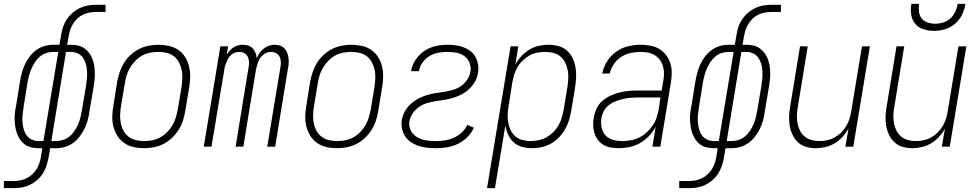

<svg xmlns="http://www.w3.org/2000/svg" viewBox="-47 -760 5067 995"><path d="M-27 215V178H24Q40 178 56.5 175Q73 172 89 164.5Q105 157 118.5 145Q132 133 141.5 118Q151 103 156.5 87Q162 71 165 54L172 8H153Q134 8 116 4Q98 0 83.5 -10Q69 -20 59 -34Q49 -48 42.5 -64.5Q36 -81 33 -99Q30 -117 29 -135.5Q28 -154 30 -173Q32 -192 36 -210L57 -340Q61 -363 67 -385Q73 -407 83 -428Q93 -449 107.5 -468Q122 -487 141.5 -501Q161 -515 183.5 -521.5Q206 -528 228 -528H261L270 -580Q273 -601 280 -621.5Q287 -642 299.5 -660.5Q312 -679 329.5 -694Q347 -709 367 -718.5Q387 -728 408 -731.5Q429 -735 450 -735H500V-698H450Q434 -698 417 -695Q400 -692 384 -684.5Q368 -677 355 -665Q342 -653 332.5 -638Q323 -623 317.5 -607Q312 -591 309 -574L301 -528H321Q340 -528 357.5 -524Q375 -520 389.5 -510Q404 -500 414.5 -486Q425 -472 431.5 -455.5Q438 -439 441 -421Q444 -403 444.5 -384.5Q445 -366 443 -347Q441 -328 438 -310L416 -180Q413 -157 407 -135Q401 -113 390.5 -92Q380 -71 365.5 -52Q351 -33 331.5 -19Q312 -5 289.5 1.5Q267 8 245 8H213L204 60Q200 81 193 101.5Q186 122 174 140.5Q162 159 144.5 174Q127 189 107 198.5Q87 208 65.5 211.5Q44 215 24 215ZM153 -29H178L255 -491H228Q210 -491 192 -485Q174 -479 159.5 -466.5Q145 -454 134.5 -438Q124 -422 116.5 -405Q109 -388 104 -370Q99 -352 96 -334L75 -204Q72 -185 70 -166Q68 -147 69.5 -128Q71 -109 75.5 -91.5Q80 -74 90 -59.5Q100 -45 117 -37Q134 -29 153 -29ZM219 -29H245Q263 -29 281 -35Q299 -41 314 -53.5Q329 -66 339.5 -82Q350 -98 357.5 -115Q365 -132 369.5 -150Q374 -168 377 -186L399 -316Q402 -335 403.5 -354Q405 -373 404 -392Q403 -411 398 -428.5Q393 -446 383 -460.5Q373 -475 356.5 -483Q340 -491 321 -491H295Z M700 8Q671 8 644.5 2Q618 -4 596.5 -19Q575 -34 561 -56.5Q547 -79 540.5 -105Q534 -131 535 -159Q536 -187 541 -215L560 -335Q565 -361 573 -385.5Q581 -410 595 -433Q609 -456 629.5 -475Q650 -494 673.5 -506Q697 -518 723 -523Q749 -528 774 -528Q802 -528 829 -522Q856 -516 877.5 -501Q899 -486 913 -463.5Q927 -441 933 -415Q939 -389 938.5 -361Q938 -333 933 -305L913 -185Q909 -159 901 -134.5Q893 -110 878.5 -87Q864 -64 844 -45Q824 -26 800 -14Q776 -2 750.5 3Q725 8 700 8ZM700 -29Q721 -29 742 -33Q763 -37 782.5 -47.5Q802 -58 818.5 -74.5Q835 -91 846 -110Q857 -129 863.5 -149.5Q870 -170 874 -191L894 -311Q897 -333 898 -355Q899 -377 894.5 -398Q890 -419 880 -437.5Q870 -456 854 -468.5Q838 -481 817 -486Q796 -491 773 -491Q753 -491 731.5 -487Q710 -483 690.5 -472.5Q671 -462 655 -445.5Q639 -429 627.5 -410Q616 -391 609.5 -370.5Q603 -350 600 -329L580 -209Q576 -187 575.5 -165Q575 -143 579 -122Q583 -101 593 -82.5Q603 -64 619.5 -51.5Q636 -39 657 -34Q678 -29 700 -29Z M1009 0 1095 -520H1135L1128 -477Q1135 -488 1144 -498Q1153 -508 1164 -515Q1175 -522 1187.5 -525Q1200 -528 1212 -528Q1227 -528 1240 -523.5Q1253 -519 1262.5 -509Q1272 -499 1277 -486Q1282 -473 1283 -458Q1289 -473 1298.5 -486Q1308 -499 1320 -508.5Q1332 -518 1347 -523Q1362 -528 1377 -528Q1391 -528 1404.5 -523.5Q1418 -519 1427 -509.5Q1436 -500 1441 -487Q1446 -474 1448 -460Q1450 -446 1449 -431.5Q1448 -417 1445 -403L1379 0H1338L1406 -410Q1409 -424 1408.5 -438.5Q1408 -453 1402.5 -465Q1397 -477 1384.5 -484Q1372 -491 1358 -491Q1347 -491 1336.5 -487.5Q1326 -484 1317 -476.5Q1308 -469 1301.5 -459Q1295 -449 1291 -438.5Q1287 -428 1284 -417.5Q1281 -407 1279 -396L1214 0H1174L1241 -410Q1244 -424 1243.5 -438.5Q1243 -453 1237.5 -465Q1232 -477 1220 -484Q1208 -491 1193 -491Q1183 -491 1172 -487.5Q1161 -484 1152 -476.5Q1143 -469 1137 -459Q1131 -449 1126.5 -438.5Q1122 -428 1119 -417.5Q1116 -407 1115 -396L1049 0Z M1700 8Q1671 8 1644.5 2Q1618 -4 1596.5 -19Q1575 -34 1561 -56.5Q1547 -79 1540.5 -105Q1534 -131 1535 -159Q1536 -187 1541 -215L1560 -335Q1565 -361 1573 -385.5Q1581 -410 1595 -433Q1609 -456 1629.5 -475Q1650 -494 1673.5 -506Q1697 -518 1723 -523Q1749 -528 1774 -528Q1802 -528 1829 -522Q1856 -516 1877.5 -501Q1899 -486 1913 -463.5Q1927 -441 1933 -415Q1939 -389 1938.5 -361Q1938 -333 1933 -305L1913 -185Q1909 -159 1901 -134.5Q1893 -110 1878.5 -87Q1864 -64 1844 -45Q1824 -26 1800 -14Q1776 -2 1750.5 3Q1725 8 1700 8ZM1700 -29Q1721 -29 1742 -33Q1763 -37 1782.5 -47.5Q1802 -58 1818.5 -74.5Q1835 -91 1846 -110Q1857 -129 1863.5 -149.5Q1870 -170 1874 -191L1894 -311Q1897 -333 1898 -355Q1899 -377 1894.5 -398Q1890 -419 1880 -437.5Q1870 -456 1854 -468.5Q1838 -481 1817 -486Q1796 -491 1773 -491Q1753 -491 1731.5 -487Q1710 -483 1690.5 -472.5Q1671 -462 1655 -445.5Q1639 -429 1627.5 -410Q1616 -391 1609.5 -370.5Q1603 -350 1600 -329L1580 -209Q1576 -187 1575.5 -165Q1575 -143 1579 -122Q1583 -101 1593 -82.5Q1603 -64 1619.5 -51.5Q1636 -39 1657 -34Q1678 -29 1700 -29Z M2211 8Q2188 8 2165.5 5.5Q2143 3 2122 -4Q2101 -11 2083 -23Q2065 -35 2053 -53Q2041 -71 2036.5 -93Q2032 -115 2035 -138Q2039 -160 2050.5 -181.5Q2062 -203 2079.5 -219.5Q2097 -236 2118 -247.5Q2139 -259 2161.5 -266Q2184 -273 2206.5 -276.5Q2229 -280 2251 -283.5Q2273 -287 2296 -293Q2319 -299 2339 -312Q2359 -325 2373 -345.5Q2387 -366 2391 -388Q2395 -412 2386.5 -433.5Q2378 -455 2360.5 -468.5Q2343 -482 2320 -486.5Q2297 -491 2273 -491Q2250 -491 2226 -487Q2202 -483 2180.5 -470.5Q2159 -458 2143.5 -437Q2128 -416 2124 -392Q2124 -392 2124 -392Q2124 -392 2124 -391H2084Q2084 -392 2084 -392Q2084 -392 2084 -393Q2087 -413 2096.5 -432.5Q2106 -452 2120.5 -468.5Q2135 -485 2153.5 -497Q2172 -509 2192 -516Q2212 -523 2232.5 -525.5Q2253 -528 2273 -528Q2295 -528 2316 -525Q2337 -522 2356.5 -514.5Q2376 -507 2392 -494.5Q2408 -482 2417.5 -464Q2427 -446 2430.5 -425Q2434 -404 2430 -382Q2427 -360 2415.5 -339Q2404 -318 2386.5 -301Q2369 -284 2348 -272.5Q2327 -261 2305 -254Q2283 -247 2260.5 -243.5Q2238 -240 2215.5 -236.5Q2193 -233 2170.5 -227Q2148 -221 2128 -208Q2108 -195 2093.5 -175Q2079 -155 2075 -133Q2072 -116 2076 -99.5Q2080 -83 2090 -70.5Q2100 -58 2114 -49.5Q2128 -41 2144 -36.5Q2160 -32 2177 -30.5Q2194 -29 2211 -29Q2235 -29 2258.5 -32.5Q2282 -36 2304.5 -46Q2327 -56 2346 -73.5Q2365 -91 2375 -113L2409 -98Q2397 -71 2374.5 -49Q2352 -27 2325 -14Q2298 -1 2269 3.5Q2240 8 2211 8Z M2477 215 2599 -520H2639L2624 -426Q2636 -449 2655 -469Q2674 -489 2697 -503Q2720 -517 2745.5 -522.5Q2771 -528 2796 -528Q2822 -528 2847.5 -521Q2873 -514 2891.5 -497.5Q2910 -481 2920.5 -458.5Q2931 -436 2935.5 -410.5Q2940 -385 2938.5 -358Q2937 -331 2933 -305L2913 -185Q2909 -160 2901.5 -136Q2894 -112 2881 -89.5Q2868 -67 2849 -47.5Q2830 -28 2807.5 -15.5Q2785 -3 2760 2.5Q2735 8 2710 8Q2684 8 2658.5 1Q2633 -6 2615 -22.5Q2597 -39 2586.5 -62Q2576 -85 2572 -110L2518 215ZM2703 -29Q2723 -29 2744.5 -33.5Q2766 -38 2785 -48.5Q2804 -59 2820 -75Q2836 -91 2847 -110Q2858 -129 2864 -149.5Q2870 -170 2874 -191L2894 -311Q2897 -333 2898 -354.5Q2899 -376 2895 -397Q2891 -418 2881.5 -436.5Q2872 -455 2856.5 -468Q2841 -481 2820 -486Q2799 -491 2777 -491Q2757 -491 2736.5 -487Q2716 -483 2697 -472.5Q2678 -462 2662 -446.5Q2646 -431 2635 -412.5Q2624 -394 2618 -373.5Q2612 -353 2608 -333L2589 -213Q2585 -191 2584 -169Q2583 -147 2586.5 -126Q2590 -105 2599 -86Q2608 -67 2623.5 -53.5Q2639 -40 2660 -34.5Q2681 -29 2703 -29Z M3160 8Q3139 8 3118.5 4.5Q3098 1 3081 -9Q3064 -19 3052 -34.5Q3040 -50 3034 -69Q3028 -88 3027 -108.5Q3026 -129 3030 -150Q3034 -174 3044.5 -197Q3055 -220 3074.5 -237Q3094 -254 3117.5 -264.5Q3141 -275 3164.5 -281Q3188 -287 3212 -289Q3236 -291 3260 -291H3382L3390 -339Q3394 -359 3394 -378.5Q3394 -398 3389 -416Q3384 -434 3373 -449Q3362 -464 3346 -474Q3330 -484 3311 -487.5Q3292 -491 3272 -491Q3247 -491 3221 -485.5Q3195 -480 3172 -465Q3149 -450 3133.5 -427Q3118 -404 3113 -379H3074Q3080 -411 3098.5 -441Q3117 -471 3145.5 -491.5Q3174 -512 3207 -520Q3240 -528 3272 -528Q3298 -528 3323 -523.5Q3348 -519 3369 -506.5Q3390 -494 3404.5 -475Q3419 -456 3426.5 -433Q3434 -410 3434 -384.5Q3434 -359 3430 -333L3375 0H3334L3351 -103Q3337 -77 3316 -55Q3295 -33 3269.5 -18.5Q3244 -4 3215.5 2Q3187 8 3160 8ZM3178 -29Q3200 -29 3222.5 -33Q3245 -37 3266 -47.5Q3287 -58 3305 -74.5Q3323 -91 3336 -110.5Q3349 -130 3356 -152Q3363 -174 3367 -196L3376 -255H3260Q3241 -255 3222 -253.5Q3203 -252 3183.5 -247.5Q3164 -243 3145 -236Q3126 -229 3109.5 -216.5Q3093 -204 3083 -186Q3073 -168 3070 -149Q3066 -124 3070.5 -100Q3075 -76 3090.5 -59Q3106 -42 3129.5 -35.5Q3153 -29 3178 -29Z M3473 215V178H3524Q3540 178 3556.5 175Q3573 172 3589 164.5Q3605 157 3618.5 145Q3632 133 3641.5 118Q3651 103 3656.5 87Q3662 71 3665 54L3672 8H3653Q3634 8 3616 4Q3598 0 3583.5 -10Q3569 -20 3559 -34Q3549 -48 3542.5 -64.5Q3536 -81 3533 -99Q3530 -117 3529 -135.5Q3528 -154 3530 -173Q3532 -192 3536 -210L3557 -340Q3561 -363 3567 -385Q3573 -407 3583 -428Q3593 -449 3607.5 -468Q3622 -487 3641.5 -501Q3661 -515 3683.5 -521.5Q3706 -528 3728 -528H3761L3770 -580Q3773 -601 3780 -621.5Q3787 -642 3799.5 -660.5Q3812 -679 3829.5 -694Q3847 -709 3867 -718.5Q3887 -728 3908 -731.5Q3929 -735 3950 -735H4000V-698H3950Q3934 -698 3917 -695Q3900 -692 3884 -684.5Q3868 -677 3855 -665Q3842 -653 3832.5 -638Q3823 -623 3817.5 -607Q3812 -591 3809 -574L3801 -528H3821Q3840 -528 3857.5 -524Q3875 -520 3889.5 -510Q3904 -500 3914.5 -486Q3925 -472 3931.5 -455.5Q3938 -439 3941 -421Q3944 -403 3944.5 -384.5Q3945 -366 3943 -347Q3941 -328 3938 -310L3916 -180Q3913 -157 3907 -135Q3901 -113 3890.5 -92Q3880 -71 3865.5 -52Q3851 -33 3831.5 -19Q3812 -5 3789.5 1.5Q3767 8 3745 8H3713L3704 60Q3700 81 3693 101.5Q3686 122 3674 140.5Q3662 159 3644.5 174Q3627 189 3607 198.5Q3587 208 3565.5 211.5Q3544 215 3524 215ZM3653 -29H3678L3755 -491H3728Q3710 -491 3692 -485Q3674 -479 3659.5 -466.5Q3645 -454 3634.5 -438Q3624 -422 3616.5 -405Q3609 -388 3604 -370Q3599 -352 3596 -334L3575 -204Q3572 -185 3570 -166Q3568 -147 3569.5 -128Q3571 -109 3575.5 -91.5Q3580 -74 3590 -59.5Q3600 -45 3617 -37Q3634 -29 3653 -29ZM3719 -29H3745Q3763 -29 3781 -35Q3799 -41 3814 -53.5Q3829 -66 3839.5 -82Q3850 -98 3857.5 -115Q3865 -132 3869.5 -150Q3874 -168 3877 -186L3899 -316Q3902 -335 3903.5 -354Q3905 -373 3904 -392Q3903 -411 3898 -428.5Q3893 -446 3883 -460.5Q3873 -475 3856.5 -483Q3840 -491 3821 -491H3795Z M4182 8Q4155 8 4130.5 1Q4106 -6 4088 -23Q4070 -40 4059.5 -63Q4049 -86 4045 -111Q4041 -136 4042.5 -162.5Q4044 -189 4049 -215L4099 -520H4139L4088 -209Q4084 -188 4083 -166Q4082 -144 4085.5 -123.5Q4089 -103 4098 -84.5Q4107 -66 4122.5 -53Q4138 -40 4158 -34.5Q4178 -29 4200 -29Q4220 -29 4240.5 -33.5Q4261 -38 4279.5 -48.5Q4298 -59 4313.5 -74.5Q4329 -90 4339.5 -108.5Q4350 -127 4356 -147Q4362 -167 4365 -187L4420 -520H4461L4375 0H4334L4350 -93Q4337 -70 4319 -50.5Q4301 -31 4278.5 -17.5Q4256 -4 4231 2Q4206 8 4182 8Z M4682 8Q4655 8 4630.5 1Q4606 -6 4588 -23Q4570 -40 4559.5 -63Q4549 -86 4545 -111Q4541 -136 4542.5 -162.5Q4544 -189 4549 -215L4599 -520H4639L4588 -209Q4584 -188 4583 -166Q4582 -144 4585.5 -123.5Q4589 -103 4598 -84.5Q4607 -66 4622.5 -53Q4638 -40 4658 -34.5Q4678 -29 4700 -29Q4720 -29 4740.5 -33.5Q4761 -38 4779.5 -48.5Q4798 -59 4813.5 -74.5Q4829 -90 4839.5 -108.5Q4850 -127 4856 -147Q4862 -167 4865 -187L4920 -520H4961L4875 0H4834L4850 -93Q4837 -70 4819 -50.5Q4801 -31 4778.5 -17.5Q4756 -4 4731 2Q4706 8 4682 8ZM4793 -600Q4765 -600 4738.5 -608.5Q4712 -617 4695.5 -637Q4679 -657 4675 -684.5Q4671 -712 4676 -740H4716Q4713 -720 4715.5 -699.5Q4718 -679 4729.5 -664.5Q4741 -650 4760 -643.5Q4779 -637 4799 -637Q4820 -637 4841 -643.5Q4862 -650 4878 -664.5Q4894 -679 4903.5 -699.5Q4913 -720 4916 -740H4956Q4952 -712 4939 -684.5Q4926 -657 4902.5 -637Q4879 -617 4850 -608.5Q4821 -600 4793 -600Z"/></svg>

Font: Iosevka SS04 Extralight
Style: Italic
Weight: 200
Italic angle: -9°
Monospace: yes
Designer: Belleve Invis
Foundry: Belleve Invis
Version: Version 19.0.0; ttfautohint (v1.8.4)